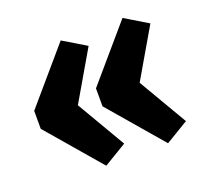

<svg xmlns="http://www.w3.org/2000/svg" viewBox="-95 -648 785 733"><g transform="rotate(-20 298.0 -281.5)"><path d="M470 -27 283 -245V-318L470 -536L563 -480L447 -281L563 -83ZM219 -27 32 -245V-318L219 -536L312 -480L196 -281L312 -83Z"/></g></svg>

Font: REM
Style: Bold
Weight: 700
Designer: Octavio Pardo
Foundry: Ashler Design
Version: Version 1.005;gftools[0.9.28]